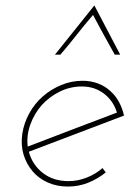

<svg xmlns="http://www.w3.org/2000/svg" viewBox="-20 -680 477 706"><path d="M281 -362Q328 -362 362.5 -335.5Q397 -309 410 -266Q328 -235 246.5 -204Q165 -173 82 -141Q77 -182 91.5 -222Q106 -262 133 -293Q161 -324 199.5 -343Q238 -362 281 -362ZM436 -255Q430 -282 417.5 -305Q405 -328 387 -344Q367 -363 340.5 -373Q314 -383 284 -383Q243 -383 205.5 -367.5Q168 -352 138 -326Q108 -300 88 -264Q68 -228 62 -188Q56 -147 66.5 -112Q77 -77 100 -50Q122 -24 155.5 -9Q189 6 230 6Q269 6 304 -8Q339 -22 369 -46Q366 -50 363 -54Q360 -58 357 -62Q332 -40 299 -27Q266 -14 232 -14Q176 -14 137.5 -44Q99 -74 86 -122Q174 -156 261 -188.5Q348 -221 436 -255ZM327 -660Q291 -615 254.5 -569.5Q218 -524 182 -479H202Q233 -515 262 -552Q291 -589 322 -625Q342 -588 361.5 -552Q381 -516 402 -479H422Q398 -524 374.5 -569.5Q351 -615 327 -660Z"/></svg>

Font: Josefin Slab Thin ExtraLight
Style: Italic
Weight: 250
Italic angle: -12°
Version: Version 2.000